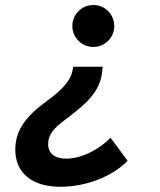

<svg xmlns="http://www.w3.org/2000/svg" viewBox="-20 -547 626 753"><path d="M216.3 185.5C317.9 185.5 421.4 145 480.5 83.5L413.6 -6.8C364.7 43 296.9 75.2 238.8 75.2C194.8 75.2 168.9 54.2 168.9 18.1C168.9 -20.5 192.9 -45.9 236.3 -78.1C316.4 -138.2 372.1 -186 380.4 -264.2L382.8 -285.2H267.1L264.6 -271C257.8 -233.4 228 -197.8 164.6 -151.4C83 -92.3 40 -37.6 40 40C40 131.3 105.5 185.5 216.3 185.5ZM346.2 -362.8C391.6 -362.8 428.2 -399.9 428.2 -444.8C428.2 -490.7 391.6 -527.3 346.2 -527.3C300.3 -527.3 263.7 -490.7 263.7 -444.8C263.7 -399.9 300.3 -362.8 346.2 -362.8Z"/></svg>

Font: Cascadia Mono SemiBold
Style: Italic
Weight: 600
Italic angle: -10°
Monospace: yes
Designer: Aaron Bell
Foundry: Saja Typeworks
Version: Version 2404.023